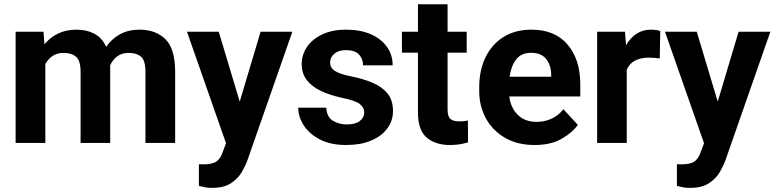

<svg xmlns="http://www.w3.org/2000/svg" viewBox="-20 -679 3680 912"><path d="M282.7 -427.7Q251.5 -427.7 230 -413.3Q208.5 -398.9 195.3 -374.5V0H54.2V-528.3H186.5L191.4 -468.3Q217.3 -501 255.6 -519.5Q293.9 -538.1 343.8 -538.1Q391.6 -538.1 428.2 -518.8Q464.8 -499.5 484.4 -456.5Q509.8 -494.1 549.6 -516.1Q589.4 -538.1 643.1 -538.1Q719.7 -538.1 765.9 -492.7Q812 -447.3 812 -337.4V0H670.9V-337.4Q670.9 -392.1 649.7 -409.9Q628.4 -427.7 591.8 -427.7Q559.1 -427.7 536.9 -411.4Q514.6 -395 502.9 -367.7Q503.4 -360.4 503.4 -352.5V0H362.8V-336.9Q362.8 -390.6 341.6 -409.2Q320.3 -427.7 282.7 -427.7Z M1019 -528.3 1118.7 -196.3 1217.8 -528.3H1368.7L1156.2 79.6Q1147 106 1129.2 137.2Q1111.3 168.5 1077.6 190.9Q1043.9 213.4 987.8 213.4Q967.8 213.4 955.1 210.9Q942.4 208.5 924.8 204.1V101.1Q930.2 101.1 936.3 101.3Q942.4 101.6 947.3 101.6Q989.3 101.6 1008.5 87.6Q1027.8 73.7 1038.1 42.5L1053.7 1.5L868.2 -528.3Z M1710 -146Q1710 -168.9 1688.7 -185.3Q1667.5 -201.7 1600.6 -215.3Q1546.9 -227.1 1504.4 -247.1Q1461.9 -267.1 1437.5 -298.3Q1413.1 -329.6 1413.1 -375Q1413.1 -418.9 1438.2 -456.1Q1463.4 -493.2 1510.7 -515.6Q1558.1 -538.1 1624 -538.1Q1692.4 -538.1 1741.9 -516.1Q1791.5 -494.1 1818.4 -455.8Q1845.2 -417.5 1845.2 -368.7H1704.6Q1704.6 -399.4 1685.1 -420.2Q1665.5 -440.9 1623.5 -440.9Q1587.9 -440.9 1567.9 -423.6Q1547.9 -406.2 1547.9 -381.8Q1547.9 -357.9 1569.8 -342.8Q1591.8 -327.6 1647 -316.4Q1704.1 -305.2 1749.3 -286.1Q1794.4 -267.1 1820.6 -235.1Q1846.7 -203.1 1846.7 -151.4Q1846.7 -105 1819.3 -68.4Q1792 -31.7 1742.2 -11Q1692.4 9.8 1624.5 9.8Q1550.3 9.8 1499.5 -16.6Q1448.7 -43 1422.6 -83.7Q1396.5 -124.5 1396.5 -167.5H1529.8Q1531.7 -124.5 1560.3 -106.2Q1588.9 -87.9 1627.4 -87.9Q1668 -87.9 1689 -104.2Q1710 -120.6 1710 -146Z M2196.8 -528.3V-428.7H2106V-159.2Q2106 -125 2119.6 -113.8Q2133.3 -102.5 2161.1 -102.5Q2174.3 -102.5 2184.6 -103.8Q2194.8 -105 2202.6 -106.4L2203.1 -2.9Q2185.1 2.9 2164.1 6.3Q2143.1 9.8 2117.7 9.8Q2047.9 9.8 2006.6 -25.6Q1965.3 -61 1965.3 -145V-428.7H1889.2V-528.3H1965.3V-658.7H2106V-528.3Z M2519.5 9.8Q2437.5 9.8 2378.4 -24.7Q2319.3 -59.1 2287.8 -117.2Q2256.3 -175.3 2256.3 -246.1V-265.6Q2256.3 -345.7 2286.4 -407.2Q2316.4 -468.8 2371.8 -503.4Q2427.2 -538.1 2503.9 -538.1Q2616.2 -538.1 2676.3 -467Q2736.3 -396 2736.3 -279.3V-220.7H2398.9Q2405.8 -167 2439.5 -133.5Q2473.1 -100.1 2528.3 -100.1Q2566.4 -100.1 2599.4 -115Q2632.3 -129.9 2656.2 -160.2L2724.6 -85.9Q2699.7 -49.8 2648.2 -20Q2596.7 9.8 2519.5 9.8ZM2502.4 -428.2Q2456.5 -428.2 2432.1 -397Q2407.7 -365.7 2400.4 -314.5H2598.1V-325.2Q2597.7 -368.7 2574.5 -398.4Q2551.3 -428.2 2502.4 -428.2Z M3116.2 -531.7 3113.8 -401.4Q3103.5 -402.8 3089.1 -404.1Q3074.7 -405.3 3063 -405.3Q2982.4 -405.3 2957 -348.1V0H2816.4V-528.3H2948.7L2953.6 -463.9Q2973.1 -498.5 3002.9 -518.3Q3032.7 -538.1 3072.3 -538.1Q3083.5 -538.1 3095.9 -536.4Q3108.4 -534.7 3116.2 -531.7Z M3289.6 -528.3 3389.2 -196.3 3488.3 -528.3H3639.2L3426.8 79.6Q3417.5 106 3399.7 137.2Q3381.8 168.5 3348.1 190.9Q3314.5 213.4 3258.3 213.4Q3238.3 213.4 3225.6 210.9Q3212.9 208.5 3195.3 204.1V101.1Q3200.7 101.1 3206.8 101.3Q3212.9 101.6 3217.8 101.6Q3259.8 101.6 3279.1 87.6Q3298.3 73.7 3308.6 42.5L3324.2 1.5L3138.7 -528.3Z"/></svg>

Font: Vazirmatn RD
Style: Bold
Weight: 700
Designer: Saber Rastikerdar
Foundry: Saber Rastikerdar
Version: Version 32.102